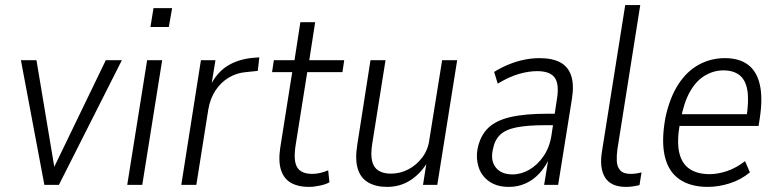

<svg xmlns="http://www.w3.org/2000/svg" viewBox="-20 -725 3046 753"><path d="M154 0 62 -489H123L198 -40H178L395 -489H458L211 0Z M570 -619 582 -693H655L642 -619ZM479 0 557 -489H616L538 0Z M691 0 768 -489H825L808 -385H803Q828 -438 869.5 -465Q911 -492 970 -498L997 -500L991 -447L943 -442Q908 -439 877 -420.5Q846 -402 825 -370Q804 -338 797 -296L750 0Z M1190 8Q1150 8 1122 -7.5Q1094 -23 1082.5 -57Q1071 -91 1079 -145L1126 -442H1047L1054 -489H1135L1158 -638H1216L1193 -489H1330L1323 -442H1185L1139 -153Q1130 -93 1146 -68Q1162 -43 1205 -43Q1221 -43 1237 -47Q1253 -51 1267 -57L1272 -10Q1258 -2 1234.5 3Q1211 8 1190 8Z M1498 8Q1454 8 1424 -9.5Q1394 -27 1383 -63.5Q1372 -100 1381 -156L1433 -489H1492L1440 -162Q1433 -118 1439.5 -92.5Q1446 -67 1465 -55.5Q1484 -44 1513 -44Q1550 -44 1582 -61Q1614 -78 1636.5 -108Q1659 -138 1664 -178L1714 -489H1773L1695 0H1639L1654 -95H1660Q1634 -48 1592.5 -20Q1551 8 1498 8Z M1976 8Q1929 8 1898.5 -13.5Q1868 -35 1857 -70Q1846 -105 1853 -142Q1864 -194 1895 -223.5Q1926 -253 1982.5 -266Q2039 -279 2127 -279H2166L2159 -234H2119Q2049 -234 2006 -225.5Q1963 -217 1941.5 -196.5Q1920 -176 1913 -139Q1903 -95 1924.5 -68Q1946 -41 1990 -41Q2024 -41 2056 -59.5Q2088 -78 2112 -113Q2136 -148 2143 -196L2164 -335Q2174 -395 2155.5 -420.5Q2137 -446 2087 -446Q2053 -446 2015 -435Q1977 -424 1932 -397L1918 -443Q1947 -461 1977 -473Q2007 -485 2037 -491Q2067 -497 2095 -497Q2146 -497 2177 -480.5Q2208 -464 2220 -428.5Q2232 -393 2223 -337L2169 0H2114L2132 -110H2137Q2120 -71 2095 -44.5Q2070 -18 2040 -5Q2010 8 1976 8Z M2435 8Q2376 8 2353 -29Q2330 -66 2341 -132L2432 -705H2491L2401 -137Q2398 -114 2399 -92.5Q2400 -71 2412.5 -57Q2425 -43 2453 -43Q2465 -43 2477.5 -45Q2490 -47 2496 -49L2488 1Q2470 5 2458.5 6.5Q2447 8 2435 8Z M2756 8Q2688 8 2644.5 -22Q2601 -52 2587 -113Q2573 -174 2590 -265Q2607 -343 2640.5 -394.5Q2674 -446 2721 -471.5Q2768 -497 2823 -497Q2878 -497 2912.5 -472Q2947 -447 2959.5 -395Q2972 -343 2960 -263L2955 -231H2630L2638 -277H2925L2907 -261Q2918 -330 2911 -371Q2904 -412 2880 -430.5Q2856 -449 2817 -449Q2779 -449 2744.5 -428.5Q2710 -408 2686 -365.5Q2662 -323 2650 -257L2646 -238Q2634 -169 2644 -126Q2654 -83 2684.5 -62.5Q2715 -42 2763 -42Q2795 -42 2831 -54Q2867 -66 2902 -93L2921 -49Q2886 -20 2842 -6Q2798 8 2756 8Z"/></svg>

Font: Nunito Sans 10pt Condensed Light
Style: Italic
Weight: 300
Width: 3
Italic angle: -9°
Designer: Vernon Adams
Foundry: Vernon Adams
Version: Version 3.101;gftools[0.9.27]